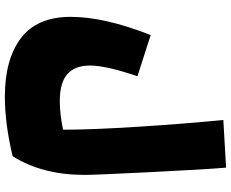

<svg xmlns="http://www.w3.org/2000/svg" viewBox="-98 -580 926 769"><g transform="rotate(90 364.5 -196.0)"><path d="M681 -73Q681 98 606 216Q476 247 368 247Q218 247 133 182.5Q48 118 48 -17Q48 -152 121 -337L286 -284Q243 -159 243 -94Q243 -34 277 -3.5Q311 27 386 27Q437 27 500 14Q500 -102 488 -289Q476 -476 461 -628L652 -639Q659 -556 670 -335Q681 -114 681 -73Z"/></g></svg>

Font: Lalezar
Style: Regular
Weight: 400
Designer: Borna Izadpanah
Foundry: Borna Izadpanah
Version: Version 1.003;November 28, 2018;FontCreator 11.5.0.2421 64-b